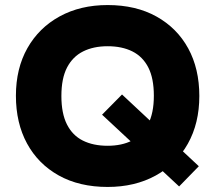

<svg xmlns="http://www.w3.org/2000/svg" viewBox="-20 -730 852 760"><path d="M689 8 384 -276 463 -356 767 -72ZM406 10Q294 10 212.5 -35.5Q131 -81 87 -162Q43 -243 43 -351Q43 -459 88.5 -539.5Q134 -620 216 -665Q298 -710 406 -710Q518 -710 599.5 -664.5Q681 -619 725 -538.5Q769 -458 769 -350Q769 -242 723.5 -161Q678 -80 596 -35Q514 10 406 10ZM406 -153Q462 -153 502.5 -173.5Q543 -194 566 -238Q589 -282 589 -351Q589 -420 567 -463Q545 -506 504 -526.5Q463 -547 406 -547Q350 -547 309 -526.5Q268 -506 245.5 -463Q223 -420 223 -350Q223 -281 245 -237.5Q267 -194 308 -173.5Q349 -153 406 -153Z"/></svg>

Font: REM Medium
Style: Bold
Weight: 700
Version: Version 1.005;gftools[0.9.28]